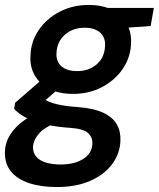

<svg xmlns="http://www.w3.org/2000/svg" viewBox="-47 -528 641 775"><path d="M183 227Q118 227 70 211Q22 195 -3.5 163Q-29 131 -27 85Q-26 47 -5.5 15Q15 -17 52 -43.5Q89 -70 141 -90L182 -33Q133 -15 110.5 11Q88 37 86 66Q86 88 99 104Q112 120 138 128Q164 136 198 136Q253 136 289 113.5Q325 91 326 51Q327 27 309 9.5Q291 -8 236 -12Q189 -15 152.5 -22.5Q116 -30 88.5 -40Q61 -50 41.5 -62.5Q22 -75 10 -89L14 -113L134 -217L211 -188L81 -76L120 -134Q131 -127 143 -121Q155 -115 170.5 -110.5Q186 -106 209.5 -102Q233 -98 266 -96Q331 -91 369.5 -73Q408 -55 424.5 -26Q441 3 439 41Q437 93 405 135.5Q373 178 316 202.5Q259 227 183 227ZM248 -149Q190 -149 151 -169.5Q112 -190 92.5 -225Q73 -260 76 -304Q78 -361 109.5 -407Q141 -453 193.5 -480.5Q246 -508 311 -508Q368 -508 407 -487.5Q446 -467 465 -432Q484 -397 482 -353Q480 -296 448.5 -250Q417 -204 365 -176.5Q313 -149 248 -149ZM264 -241Q312 -241 343.5 -268.5Q375 -296 377 -342Q379 -378 356.5 -397Q334 -416 295 -416Q247 -416 215 -388Q183 -360 181 -314Q179 -279 201.5 -260Q224 -241 264 -241ZM375 -410 367 -496H574L561 -423Z"/></svg>

Font: DM Sans 28pt SemiBold
Style: Italic
Weight: 600
Italic angle: -10°
Version: Version 4.004;gftools[0.9.30]